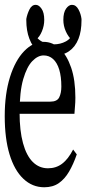

<svg xmlns="http://www.w3.org/2000/svg" viewBox="-23 -771 371 795"><path d="M160.2 4.4Q110.8 4.4 73.7 -30.8Q36.6 -65.9 16.6 -131.6Q-3.4 -197.3 -3.4 -290Q-3.4 -382.3 18.3 -451.7Q40 -521 77.1 -559.3Q114.3 -597.7 157.7 -597.7Q195.3 -597.7 224.9 -569.6Q254.4 -541.5 271.7 -490.7Q289.1 -439.9 289.1 -366.7Q289.1 -346.7 287.4 -329.1Q285.6 -311.5 285.2 -299.8H23.4V-350.1H185.1Q213.4 -350.1 222.2 -367.9Q231 -385.7 231 -412.6Q231 -454.1 222.2 -482.9Q213.4 -511.7 196.8 -526.6Q180.2 -541.5 157.7 -541.5Q133.8 -541.5 111.1 -518.3Q88.4 -495.1 73.2 -443.4Q58.1 -391.6 58.1 -304.2Q58.1 -230 72.3 -178.2Q86.4 -126.5 112.8 -100.3Q139.2 -74.2 175.8 -74.2Q209 -74.2 234.1 -93Q259.3 -111.8 279.8 -151.9L294.9 -131.8Q280.8 -90.8 262.9 -60.3Q245.1 -29.8 220.5 -12.7Q195.8 4.4 160.2 4.4ZM200.2 -541Q163.6 -541 137.2 -558.8Q110.8 -576.7 98.6 -610.8Q85.9 -643.6 85.9 -687.5Q85.9 -689.9 85.9 -692.4Q89.4 -712.4 98.9 -731.7Q108.4 -751 125 -751Q137.7 -751 148.9 -735.1Q160.2 -719.2 160.2 -688.5Q160.2 -664.6 150.6 -641.4Q141.1 -618.2 124.5 -605L109.9 -646Q127.4 -610.8 150.4 -599.1Q173.3 -587.4 200.2 -587.4Q227.1 -587.4 249.8 -599.6Q272.5 -611.8 290 -646L274.9 -605Q259.8 -618.2 249.5 -641.1Q239.3 -664.1 239.3 -688.5Q239.3 -719.2 250.5 -735.1Q261.7 -751 274.9 -751Q291.5 -751 301.8 -732.2Q312 -713.4 314.5 -692.4Q314.5 -689.9 314.5 -687.5Q314.5 -641.6 301.8 -609.9Q288.6 -576.7 262.7 -558.8Q236.8 -541 200.2 -541Z"/></svg>

Font: Scarab Serif
Style: Condensed
Weight: 400
Designer: John Roberts
Foundry: Scarab
Version: 1.0